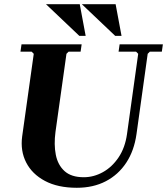

<svg xmlns="http://www.w3.org/2000/svg" viewBox="-20 -880 792 910"><path d="M547 -670H752L747 -635H690L680 -625L627 -245Q616 -166 578.5 -109Q541 -52 481.5 -21Q422 10 344 10Q254 10 193 -22.5Q132 -55 104 -110Q76 -165 85 -233L140 -625L130 -635H77L82 -670H367L362 -635H305L295 -625L243 -255Q235 -195 244.5 -146.5Q254 -98 286 -69Q318 -40 377 -40Q424 -40 467.5 -64Q511 -88 542 -134Q573 -180 582 -245L635 -625L625 -635H542ZM198 -860H358L386 -710H356ZM368 -860H528L556 -710H526Z"/></svg>

Font: Brygada 1918
Style: Bold Italic
Weight: 700
Italic angle: -8°
Designer: Mateusz Machalski | Borys Kosmynka | Przemek Hoffer
Foundry: NIEPODLEGLA 2018
Version: Version 3.006